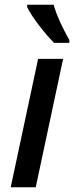

<svg xmlns="http://www.w3.org/2000/svg" viewBox="-20 -786 311 806"><path d="M207 -606H271V-618C245 -664 219 -718 205 -766H94V-756C115 -713 168 -645 207 -606ZM25 0H130L245 -539H140Z"/></svg>

Font: Noto Sans Medium
Style: Italic
Weight: 500
Italic angle: -12°
Designer: Monotype Design Team
Foundry: Monotype Imaging Inc.
Version: Version 2.013